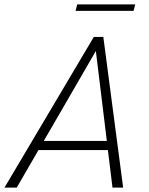

<svg xmlns="http://www.w3.org/2000/svg" viewBox="-35 -859 681 879"><path d="M318.4 -838.9H584L576.7 -809.1H311ZM394.5 -689.9H438L528.8 0H480L459 -171.9H141.1L41.5 0H-14.6ZM165.5 -213.9H454.1L403.8 -625.5Z"/></svg>

Font: HK Grotesk Light Legacy Italic
Style: Regular
Weight: 300
Italic angle: -13°
Designer: Alfredo Marco Pradil
Foundry: Hanken Design Co.
Version: Version 2.022;PS 002.022;hotconv 1.0.88;makeotf.lib2.5.64775